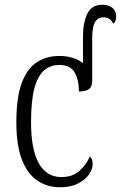

<svg xmlns="http://www.w3.org/2000/svg" viewBox="-20 -780 510 810"><path d="M233 10Q180 10 138.5 -17.5Q97 -45 73 -105Q49 -165 49 -264Q49 -371 72.5 -432Q96 -493 137 -518.5Q178 -544 230 -544Q261 -544 286.5 -536Q312 -528 330 -514V-625Q330 -683 348 -721.5Q366 -760 413 -760Q438 -760 454 -747Q470 -734 470 -711Q470 -700 467 -692.5Q464 -685 459 -680Q452 -692 442 -699.5Q432 -707 417 -707Q393 -707 381 -687Q369 -667 369 -619V-440Q369 -414 355 -404Q341 -394 313 -394Q313 -442 295 -474Q277 -506 230 -506Q194 -506 167.5 -484.5Q141 -463 126 -410.5Q111 -358 111 -265Q111 -148 144 -90.5Q177 -33 239 -33Q286 -33 315.5 -59.5Q345 -86 359 -120Q371 -109 371 -87Q371 -67 355.5 -44.5Q340 -22 309.5 -6Q279 10 233 10Z"/></svg>

Font: Noto Serif Condensed Light
Style: Regular
Weight: 300
Width: 3
Designer: Monotype Design Team
Foundry: Monotype Imaging Inc.
Version: Version 2.013